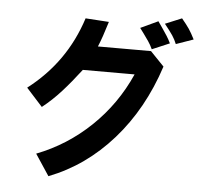

<svg xmlns="http://www.w3.org/2000/svg" viewBox="-58 -816 1045 1005"><g transform="rotate(5 464.0 -314.0)"><path d="M837 -619Q828 -642 814 -663Q800 -684 771 -720Q779 -723 829 -744L858 -756Q883 -726 897 -705.5Q911 -685 928 -651ZM714 -581Q704 -603 691 -622Q678 -641 664 -660L644 -687L736 -730Q737 -729 759 -697Q773 -677 785 -658Q797 -639 806 -620ZM711 -571 733 -548 783 -496Q709 -269 566.5 -107.5Q424 54 233 128L159 16Q317 -45 441 -163.5Q565 -282 636 -442H364Q313 -375 266 -323Q219 -271 167 -230Q165 -232 109 -294L82 -324Q279 -475 355 -712L478 -704Q452 -618 432 -571Z"/></g></svg>

Font: BM Euljiro oraeorae
Style: Regular
Weight: 400
Designer: Bongjin Kim; Bomjun Kim; Myungsoo Han; Hyesun Chae; Mikyoung Jeong; Wujin Sim; Minjae Kang; Suwha Jang;
Foundry: Sandoll Inc.
Version: Version 1.000;hotconv 1.0.109;makeexe 2.5.65596